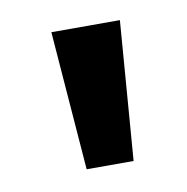

<svg xmlns="http://www.w3.org/2000/svg" viewBox="-41 -645 291 298"><g transform="rotate(-10 105.0 -495.5)"><path d="M57 -605H165L148 -386H74Z"/></g></svg>

Font: Podkova
Style: Bold
Weight: 700
Designer: Ilya Yudin
Foundry: Cyreal (www.cyreal.org)
Version: Version 2.102; ttfautohint (v1.8.1.43-b0c9)